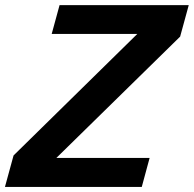

<svg xmlns="http://www.w3.org/2000/svg" viewBox="-45 -742 769 762"><path d="M704.1 -721.7H191.4L160.2 -607.4H500L8.8 -125L-25.4 0H517.6L548.8 -115.2H178.7L669.9 -596.7Z"/></svg>

Font: FreeUniversal
Style: BoldItalic
Weight: 700
Italic angle: -11°
Version: Version 1.001